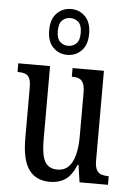

<svg xmlns="http://www.w3.org/2000/svg" viewBox="-57 -856 623 909"><g transform="rotate(5 255.0 -402.0)"><path d="M215 10Q148 10 114.5 -36.5Q81 -83 81 -186V-428Q81 -457 73.5 -471.5Q66 -486 52.5 -490.5Q39 -495 21 -495H17V-536H168V-188Q168 -143 174.5 -112.5Q181 -82 198 -66.5Q215 -51 245 -51Q278 -51 298 -71.5Q318 -92 327.5 -129Q337 -166 337 -215V-422Q337 -454 329.5 -469.5Q322 -485 308.5 -490Q295 -495 278 -495H275V-536H424V-109Q424 -80 432.5 -65Q441 -50 455 -45.5Q469 -41 486 -41H490V0H355L343 -82H339Q317 -29 286.5 -9.5Q256 10 215 10ZM244 -596Q204 -596 176.5 -624Q149 -652 149 -705Q149 -758 176.5 -786Q204 -814 244 -814Q284 -814 311.5 -786Q339 -758 339 -705Q339 -652 311.5 -624Q284 -596 244 -596ZM244 -639Q267 -639 283 -654Q299 -669 299 -705Q299 -741 283 -756Q267 -771 244 -771Q222 -771 206 -756Q190 -741 190 -705Q190 -669 206 -654Q222 -639 244 -639Z"/></g></svg>

Font: Noto Serif ExtraCondensed
Style: Regular
Weight: 400
Width: 2
Designer: Monotype Design Team
Foundry: Monotype Imaging Inc.
Version: Version 2.013